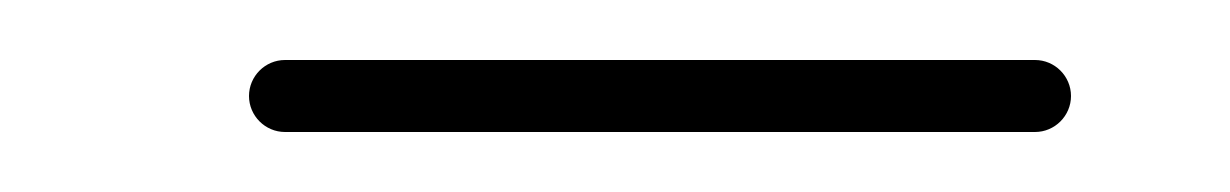

<svg xmlns="http://www.w3.org/2000/svg" viewBox="-20 -174 410 64"><path d="M75 -130C75 -130 75 -130 75 -130C158.3 -130 241.7 -130 325 -130C331.6 -130 337 -135.4 337 -142C337 -148.6 331.6 -154 325 -154C325 -154 325 -154 325 -154C241.7 -154 158.3 -154 75 -154C68.4 -154 63 -148.6 63 -142C63 -135.4 68.4 -130 75 -130Z"/></svg>

Font: FRB American Cursive Guidelines Arrows Light
Style: Italic
Weight: 300
Italic angle: -25°
Version: Version 2.0;Modular Font Editor K font №1